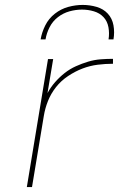

<svg xmlns="http://www.w3.org/2000/svg" viewBox="-20 -760 540 780"><path d="M89 0 175 -520H196L173 -382Q186 -406 204 -426.5Q222 -447 243 -463.5Q264 -480 288.5 -491Q313 -502 338 -509.5Q363 -517 388.5 -519Q414 -521 439 -521V-501Q408 -501 376.5 -497Q345 -493 315 -481.5Q285 -470 256.5 -451Q228 -432 207.5 -406Q187 -380 175 -350Q163 -320 158 -289L110 0ZM145 -600Q150 -629 164 -657Q178 -685 203 -704.5Q228 -724 257.5 -732Q287 -740 316 -740Q345 -740 372.5 -732Q400 -724 418 -704.5Q436 -685 441 -657Q446 -629 441 -600H421Q425 -625 420.5 -649.5Q416 -674 400.5 -690.5Q385 -707 361.5 -714Q338 -721 313 -721Q288 -721 262.5 -714Q237 -707 215.5 -690.5Q194 -674 181.5 -649.5Q169 -625 165 -600Z"/></svg>

Font: Iosevka Aile Thin Oblique
Style: Regular
Weight: 100
Italic angle: -9°
Designer: Belleve Invis
Foundry: Belleve Invis
Version: Version 31.1.0; ttfautohint (v1.8.4)